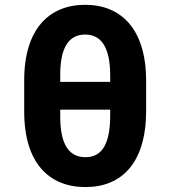

<svg xmlns="http://www.w3.org/2000/svg" viewBox="-20 -754 696 784"><path d="M576.7 -300.1V-425.1C576.3 -635.7 474.4 -734.4 327.8 -734.4C180 -734.4 78.5 -634.6 78.8 -425.1V-300.1C78.5 -88.1 180.4 9.9 329.2 9.9C476.2 9.9 576.3 -88.1 576.7 -300.1ZM225.9 -280.9V-306.1H430V-280.9C429.7 -157 390.6 -112.2 329.2 -112.2C261.7 -112.2 225.5 -163.7 225.9 -280.9ZM225.9 -419.7V-446.7C225.5 -560.4 261.4 -612.9 327.8 -612.9C389.9 -612.9 429.7 -566.4 430 -446.7V-419.7Z"/></svg>

Font: Margiela Sans
Style: Bold
Weight: 700
Designer: Stefan Endress, Andreas Faust
Version: Version 1.100;FEAKit 1.0